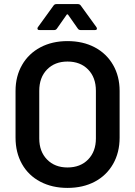

<svg xmlns="http://www.w3.org/2000/svg" viewBox="-20 -909 661 939"><path d="M310 10Q235 10 177 -20.5Q119 -51 87.5 -107Q56 -163 56 -236V-464Q56 -536 88 -591.5Q120 -647 177.5 -677.5Q235 -708 310 -708Q386 -708 443.5 -677.5Q501 -647 533 -591.5Q565 -536 565 -464V-236Q565 -163 533 -107Q501 -51 443.5 -20.5Q386 10 310 10ZM310 -90Q373 -90 411 -129Q449 -168 449 -232V-465Q449 -530 411 -569Q373 -608 310 -608Q248 -608 210 -569Q172 -530 172 -465V-232Q172 -168 210 -129Q248 -90 310 -90ZM174 -762Q166 -762 164.5 -765Q163 -768 163 -770Q163 -773 166 -777L242 -882Q247 -889 256 -889H361Q370 -889 375 -882L451 -777Q454 -773 454 -769Q454 -762 444 -762H374Q365 -762 360 -770L313 -837Q311 -839 309 -839Q307 -839 306 -837L259 -770Q254 -762 245 -762Z"/></svg>

Font: LinhAnh SemBd
Style: Regular
Weight: 600
Monospace: yes
Designer: Jeremy Tribby
Foundry: Tribby Type
Version: Version 1.408